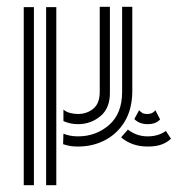

<svg xmlns="http://www.w3.org/2000/svg" viewBox="-20 -422 546 566"><path d="M210 10Q197 10 187.5 8.5Q178 7 166 3L167 -28Q186 -20 210 -20Q263 -20 301.5 -53.5Q340 -87 340 -151V-402H370V-150Q369 -99 347.5 -63.5Q326 -28 290 -9Q254 10 210 10ZM210 -56Q187 -56 167 -65V-99Q175 -92 186.5 -89Q198 -86 210 -86Q236 -86 255 -101.5Q274 -117 274 -151V-402H304V-151Q305 -104 276.5 -80Q248 -56 210 -56ZM116 124V-401H146V124ZM50 124V-401H80V124ZM415 -56Q391 -56 376 -71L390 -97Q395 -92 399.5 -89Q404 -86 415 -86Q430 -86 438 -97L452 -70Q440 -56 415 -56ZM415 10Q369 10 337 -17L357 -40Q383 -20 415 -20Q447 -20 469 -36L484 -13Q474 -3 457.5 3.5Q441 10 415 10Z"/></svg>

Font: Zen Tokyo Zoo
Style: Regular
Weight: 400
Designer: Yoshimichi Ohira
Foundry: A-1 Corp ZenFonts
Version: Version 1.002; ttfautohint (v1.8.3)